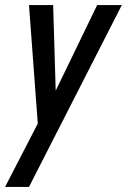

<svg xmlns="http://www.w3.org/2000/svg" viewBox="-37 -530 499 755"><path d="M-17 205 127 -74 146 -99 345 -510H442L77 205ZM115 2 77 -510H172L185 -73Z"/></svg>

Font: Instrument Sans Condensed Medium
Style: Italic
Weight: 500
Width: 3
Italic angle: -13°
Designer: Rodrigo Fuenzalida
Foundry: fragTYPE
Version: Version 1.000;gftools[0.9.28]